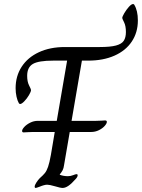

<svg xmlns="http://www.w3.org/2000/svg" viewBox="-20 -926 700 947"><path d="M384 -627 333 -330H454Q471 -330 481.5 -331Q492 -332 498 -332Q507 -332 507 -325Q507 -317 496.5 -305Q486 -293 468 -284Q450 -275 429 -275H324L296 -112Q294 -96 289 -86.5Q284 -77 275 -66V-64Q293 -57 315 -57Q328 -57 340.5 -62Q353 -67 357 -67Q363 -67 363 -62Q363 -54 355 -45Q333 -20 317.5 -9.5Q302 1 289 1Q278 1 252 -7Q224 -15 213 -15Q199 -15 175 -5Q159 1 156 1Q154 1 152.5 -0.5Q151 -2 151 -5Q151 -13 159.5 -26Q168 -39 176 -47Q193 -62 201.5 -72.5Q210 -83 217 -103Q224 -123 231 -162L250 -275H141Q126 -275 115 -274Q104 -273 97 -273Q89 -273 89 -280Q89 -288 100 -300Q111 -312 129 -321Q147 -330 167 -330H260L311 -627H243Q170 -627 142 -610.5Q114 -594 114 -552Q114 -523 123.5 -504.5Q133 -486 133 -482Q133 -474 123 -457Q113 -440 100 -426.5Q87 -413 79 -413Q76 -413 73 -417Q66 -429 61.5 -449Q57 -469 57 -491Q57 -551 87 -597Q117 -643 172 -668.5Q227 -694 300 -694H472Q524 -694 552 -701.5Q580 -709 590.5 -725Q601 -741 601 -768Q601 -798 592 -816Q583 -834 583 -837Q583 -844 593 -861Q603 -878 615.5 -892Q628 -906 636 -906Q641 -906 642 -903Q660 -874 660 -825Q660 -766 630 -721Q600 -676 544.5 -651.5Q489 -627 415 -627Z"/></svg>

Font: Charm
Style: Regular
Weight: 400
Designer: Katatrad Aksorn Co.,Ltd.
Foundry: Cadson Demak Co.,Ltd.
Version: Version 1.001